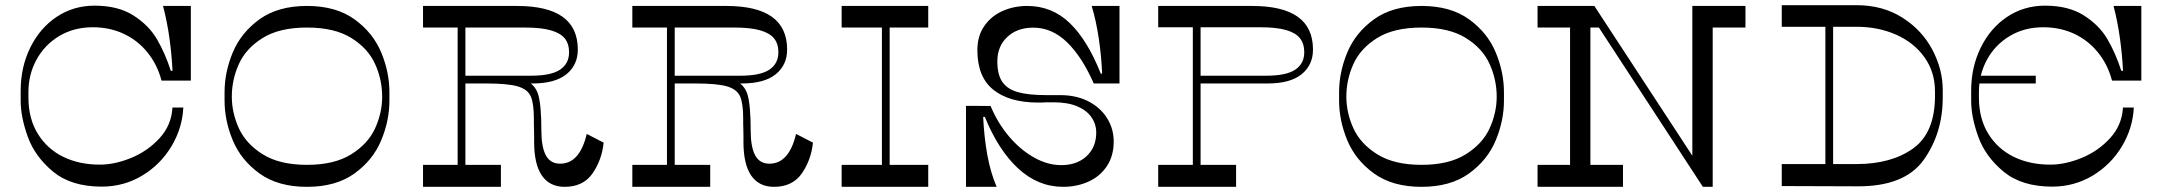

<svg xmlns="http://www.w3.org/2000/svg" viewBox="-20 -723 8377 743"><path d="M338.9 -617.5Q266 -617.5 209.3 -583.6Q152.6 -549.6 121.3 -492.2Q90 -434.8 90 -366.1V-346.1Q90 -263.8 126.5 -205Q163 -146.2 224.8 -116.1Q286.5 -85.9 366.4 -85.9Q423.9 -85.9 487.6 -111.9Q551.4 -138 597.5 -188.3Q643.6 -238.6 647.4 -306.8H689.4Q685.6 -226.9 643.2 -156.4Q600.8 -85.9 530 -43.3Q459.2 -0.8 373.5 -0.8Q255.5 -0.8 185.3 -58.9Q115.1 -117.1 87.6 -193.7Q60 -270.2 60 -333.1V-372.1Q60 -463.1 97 -538.6Q134 -614.1 199 -657.6Q264 -701.1 346 -701.1Q437 -701.1 496.5 -663.1Q556 -625.1 587.5 -571.1Q619 -517.1 641 -449.1H647.6Q645 -506.5 636 -572.8Q627 -639 610.9 -700H718.5V-411.2H605Q588.8 -473.1 550.8 -520Q512.9 -566.9 458.8 -592.2Q404.6 -617.5 338.9 -617.5Z M1487 -334Q1487 -256 1455 -179.5Q1423 -103 1351.5 -51.5Q1280 0 1168 0Q1056 0 984.5 -51.5Q913 -103 881 -179.5Q849 -256 849 -334V-366Q849 -444 881 -520.5Q913 -597 984.5 -648.5Q1056 -700 1168 -700Q1280 -700 1351.5 -648.5Q1423 -597 1455 -520.5Q1487 -444 1487 -366ZM1168 -85.1Q1273.8 -85.1 1338.9 -125.7Q1404.1 -166.2 1431.5 -226.3Q1458.9 -286.4 1458.9 -349Q1458.9 -414.8 1431.5 -475.4Q1404.1 -536 1339.2 -576.2Q1274.4 -616.4 1168 -616.4Q1061.6 -616.4 996.8 -576.2Q931.9 -536 904.5 -475.4Q877.1 -414.8 877.1 -349Q877.1 -286.4 904.5 -226.3Q931.9 -166.2 997.1 -125.7Q1062.2 -85.1 1168 -85.1Z M1751 -650.5H1781V-78.5H1751ZM1980 -700Q2098.6 -700 2157.3 -657.9Q2216 -615.9 2216 -531Q2216 -471.5 2172.1 -435.8Q2128.1 -400 2040.4 -400H1767V-430H2034.5Q2112.4 -430 2147.3 -453.4Q2182.2 -476.9 2182.2 -520.5Q2182.2 -553.9 2165.3 -574.6Q2148.4 -595.2 2111.1 -605.8Q2073.8 -616.4 2011.8 -616.4H1617V-700ZM1869 -430Q1966.6 -430 2008.8 -413.9Q2051 -397.8 2063 -356.1Q2075 -314.5 2075 -217.4Q2075 -154.6 2092.3 -122.1Q2109.6 -89.6 2147.4 -89.6Q2223.5 -89.6 2250.6 -204.8L2316 -171Q2309 -104 2273 -52Q2237 0 2165 0Q2107.1 0 2077.1 -43.5Q2047 -87 2047 -173.9Q2047 -184.1 2047 -196Q2047 -207.9 2046.6 -220.9Q2046 -232.8 2046 -243.6Q2046 -254.4 2046 -263.4Q2046 -322.4 2034 -349.9Q2022 -377.4 1983.5 -388.7Q1945 -400 1861 -400H1759V-430ZM1918.4 -85.1V0H1617V-85.1Z M2561 -650.5H2591V-78.5H2561ZM2790 -700Q2908.6 -700 2967.3 -657.9Q3026 -615.9 3026 -531Q3026 -471.5 2982.1 -435.8Q2938.1 -400 2850.4 -400H2577V-430H2844.5Q2922.4 -430 2957.3 -453.4Q2992.2 -476.9 2992.2 -520.5Q2992.2 -553.9 2975.3 -574.6Q2958.4 -595.2 2921.1 -605.8Q2883.8 -616.4 2821.8 -616.4H2427V-700ZM2679 -430Q2776.6 -430 2818.8 -413.9Q2861 -397.8 2873 -356.1Q2885 -314.5 2885 -217.4Q2885 -154.6 2902.3 -122.1Q2919.6 -89.6 2957.4 -89.6Q3033.5 -89.6 3060.6 -204.8L3126 -171Q3119 -104 3083 -52Q3047 0 2975 0Q2917.1 0 2887.1 -43.5Q2857 -87 2857 -173.9Q2857 -184.1 2857 -196Q2857 -207.9 2856.6 -220.9Q2856 -232.8 2856 -243.6Q2856 -254.4 2856 -263.4Q2856 -322.4 2844 -349.9Q2832 -377.4 2793.5 -388.7Q2755 -400 2671 -400H2569V-430ZM2728.4 -85.1V0H2427V-85.1Z M3392.8 -650.5H3422.8V-58.5H3392.8ZM3572.1 -85.1V0H3237V-85.1ZM3572.1 -700V-616.4H3237V-700Z M3813.2 -313Q3840.4 -247.9 3883.7 -196.2Q3927 -144.5 3980.2 -114.2Q4033.4 -84 4086.9 -84Q4147.9 -84 4185.1 -118.9Q4222.2 -153.8 4222.2 -209.8Q4222.2 -242.8 4203.5 -269.6Q4184.8 -296.5 4148.1 -311.8Q4111.4 -327.1 4056.8 -327.1H4027.8Q4017.8 -326.1 3997.8 -326.1Q3885.6 -326.1 3823.9 -375.8Q3762.2 -425.4 3762.2 -528.9Q3762.2 -583.6 3788.9 -622.2Q3815.6 -660.9 3859.6 -680.4Q3903.6 -700 3955 -700Q4051.2 -700 4120.1 -633.4Q4188.9 -566.9 4239.8 -437.9H4245.1Q4242.1 -506.6 4232 -574.4Q4221.9 -642.2 4204.6 -700H4312.2V-400H4212.6Q4167.6 -502.6 4109.4 -559.3Q4051.1 -616 3978.6 -616Q3916.1 -616 3877.8 -579.8Q3839.5 -543.6 3839.5 -485.8Q3839.5 -434.1 3858.8 -406.1Q3878 -378.1 3918.7 -366.5Q3959.4 -354.9 4029.2 -354.9H4082.2Q4145.4 -354.9 4192.1 -330.7Q4238.8 -306.5 4264.2 -265.6Q4289.8 -224.8 4289.8 -175.2Q4289.8 -119.4 4263.1 -79.6Q4236.4 -39.9 4191.6 -19.9Q4146.9 0 4094 0Q3997.1 0 3920.2 -71Q3843.4 -142 3791.2 -270.5H3784.6Q3788.4 -190.9 3800.9 -122.4Q3813.5 -54 3836.8 0H3718.2V-313.4Z M4596 -650.5H4626V-78.5H4596ZM4825 -700Q4943.6 -700 5002.3 -657.9Q5061 -615.9 5061 -531Q5061 -471.5 5017.1 -435.8Q4973.1 -400 4885.4 -400H4612V-430H4879.5Q4957.4 -430 4992.3 -453.4Q5027.2 -476.9 5027.2 -520.5Q5027.2 -554.2 5010.3 -575.3Q4993.4 -596.4 4956.2 -606.9Q4919.1 -617.5 4856.8 -617.5H4462V-700ZM4763.4 -85.1V0H4462V-85.1Z M5800 -334Q5800 -256 5768 -179.5Q5736 -103 5664.5 -51.5Q5593 0 5481 0Q5369 0 5297.5 -51.5Q5226 -103 5194 -179.5Q5162 -256 5162 -334V-366Q5162 -444 5194 -520.5Q5226 -597 5297.5 -648.5Q5369 -700 5481 -700Q5593 -700 5664.5 -648.5Q5736 -597 5768 -520.5Q5800 -444 5800 -366ZM5481 -85.1Q5586.8 -85.1 5651.9 -125.7Q5717.1 -166.2 5744.5 -226.3Q5771.9 -286.4 5771.9 -349Q5771.9 -414.8 5744.5 -475.4Q5717.1 -536 5652.2 -576.2Q5587.4 -616.4 5481 -616.4Q5374.6 -616.4 5309.8 -576.2Q5244.9 -536 5217.5 -475.4Q5190.1 -414.8 5190.1 -349Q5190.1 -286.4 5217.5 -226.3Q5244.9 -166.2 5310.1 -125.7Q5375.2 -85.1 5481 -85.1Z M6055.8 -631.8H6134.5V-62.9H6055.8ZM6260.6 -85.1V0H5930V-85.1ZM6136.8 -700 6191.8 -616.4H5930V-700ZM6529 -650.5H6607.8V0H6593.8L6529 -92.2ZM6734.6 -700V-616.4H6529V-700ZM6569.8 0 6112.8 -700H6149.8L6607.8 0Z M7043.8 -635.5H7073.8V-71H7043.8ZM7163.8 -703Q7266 -703 7341.9 -654.7Q7417.9 -606.4 7457.9 -530.4Q7498 -454.4 7498 -375V-346Q7498 -207.4 7424.2 -104.2Q7350.5 -1 7167.8 -2L6875 -3V-88.1H7163.8Q7299.4 -88.1 7383.7 -148.8Q7468 -209.4 7468 -352V-369Q7468 -444.2 7427.4 -501.2Q7386.8 -558.1 7317.6 -588.8Q7248.4 -619.4 7163.8 -619.4H6875V-703Z M7886.9 -617.5Q7814 -617.5 7757.3 -583.6Q7700.6 -549.6 7669.3 -492.2Q7638 -434.8 7638 -366.1V-346.1Q7638 -263.8 7674.5 -205Q7711 -146.2 7772.8 -116.1Q7834.5 -85.9 7914.4 -85.9Q7971.9 -85.9 8035.6 -111.9Q8099.4 -138 8145.5 -188.3Q8191.6 -238.6 8195.4 -306.8H8237.4Q8233.6 -226.9 8191.2 -156.4Q8148.8 -85.9 8078 -43.3Q8007.2 -0.8 7921.5 -0.8Q7803.5 -0.8 7733.3 -58.9Q7663.1 -117.1 7635.6 -193.7Q7608 -270.2 7608 -333.1V-372.1Q7608 -463.1 7645 -538.6Q7682 -614.1 7747 -657.6Q7812 -701.1 7894 -701.1Q7985 -701.1 8044.5 -663.1Q8104 -625.1 8135.5 -571.1Q8167 -517.1 8189 -449.1H8195.6Q8193 -506.5 8184 -572.8Q8175 -639 8158.9 -700H8266.5V-411.2H8153Q8136.8 -473.1 8098.8 -520Q8060.9 -566.9 8006.8 -592.2Q7952.6 -617.5 7886.9 -617.5ZM7627 -400V-430H7858V-400Z"/></svg>

Font: Space Cowgirl
Style: Regular
Weight: 400
Designer: Valery Marier
Foundry: Valery Marier
Version: Version 1.000